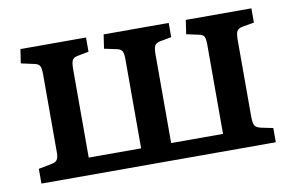

<svg xmlns="http://www.w3.org/2000/svg" viewBox="-60 -613 1099 718"><g transform="rotate(-10 489.5 -254.5)"><path d="M44 0V-56L91 -65Q108 -68 114.5 -76Q121 -84 121 -104V-402Q121 -425 116 -433.5Q111 -442 96 -445L46 -456L54 -509H303V-455L261 -447Q245 -444 240 -434.5Q235 -425 235 -399V-65H434V-403Q434 -426 429 -434.5Q424 -443 409 -446L362 -456L370 -509H617V-455L574 -447Q558 -444 553 -434.5Q548 -425 548 -400V-65H745V-403Q745 -426 740.5 -434.5Q736 -443 720 -446L674 -456L682 -509H931V-455L886 -447Q870 -444 865 -434.5Q860 -425 860 -400V-111Q860 -86 865.5 -76.5Q871 -67 890 -63L934 -54V0Z"/></g></svg>

Font: Literata Medium
Style: Regular
Weight: 500
Designer: Latin by Veronika Burian and Jose Scaglione. Greek by Irene Vlachou. Cyrillic by Vera Evstafieva.
Foundry: TypeTogether
Version: Version 3.103; ttfautohint (v1.8.4.7-5d5b);gftools[0.9.29]